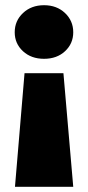

<svg xmlns="http://www.w3.org/2000/svg" viewBox="-20 -571 341 745"><path d="M38.1 153.8 75.2 -287.1H226.1L264.2 153.8ZM37.1 -445.8Q37.1 -490.2 69.3 -520.5Q101.6 -550.8 150.9 -550.8Q200.2 -550.8 232.2 -520.5Q264.2 -490.2 264.2 -445.8Q264.2 -401.9 232.4 -372.3Q200.7 -342.8 150.9 -342.8Q101.1 -342.8 69.1 -372.3Q37.1 -401.9 37.1 -445.8Z"/></svg>

Font: Montserrat ExtraBold
Style: Regular
Weight: 800
Designer: Julieta Ulanovsky
Foundry: Julieta Ulanovsky
Version: Version 9.000